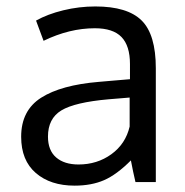

<svg xmlns="http://www.w3.org/2000/svg" viewBox="-20 -567 576 598"><path d="M224.6 -54.7Q282.7 -54.7 326.9 -86.7Q371.1 -118.7 383.8 -172.9V-263.2Q381.3 -263.2 354.2 -260.7Q327.1 -258.3 318.8 -257.8Q212.9 -248.5 171.1 -223.1Q129.4 -197.8 129.4 -141.6Q129.4 -98.6 154.8 -76.7Q180.2 -54.7 224.6 -54.7ZM401.9 0Q394.5 -31.2 387.7 -67.4Q343.3 -22.9 304.2 -5.9Q265.1 11.2 212.4 11.2Q137.2 11.2 91.6 -28.1Q45.9 -67.4 45.9 -141.1Q45.9 -223.1 108.2 -262.7Q170.4 -302.2 287.6 -312Q303.7 -313.5 336.2 -316.2Q368.7 -318.8 384.8 -320.3V-367.7Q384.8 -424.3 358.4 -451.7Q332 -479 275.4 -479Q196.3 -479 115.7 -439.9Q113.3 -445.8 103 -473.9Q92.8 -502 92.3 -502.9Q127.9 -522.9 177 -534.9Q226.1 -546.9 276.9 -546.9Q377 -546.9 421.1 -503.2Q465.3 -459.5 465.3 -354.5V0Z"/></svg>

Font: Oxygen
Style: Regular
Weight: 400
Designer: Vernon Adams
Foundry: Vernon Adams
Version: Version Release 0.2.3 webfont; ttfautohint (v0.93.3-1d66) -l